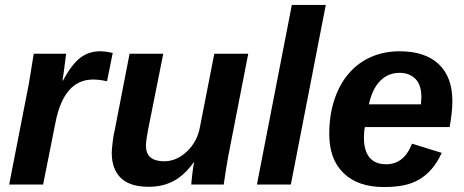

<svg xmlns="http://www.w3.org/2000/svg" viewBox="-20 -745 1874 775"><path d="M412 -417Q380 -424 356 -424Q238 -424 204 -251L154 0H17L96 -405Q101 -434 106 -465Q111 -496 116 -528H247L236 -444L232 -420H234Q270 -486 304.5 -512Q339 -538 384 -538Q408 -538 435 -531Z M639 -528 581 -238Q569 -178 569 -157Q569 -94 643 -94Q692 -94 734 -133Q777 -174 787 -232L845 -528H982L901 -113Q894 -75 883 0H752Q752 -2 753 -12Q754 -22 756 -41Q758 -60 760 -72Q762 -84 764 -90H762Q725 -38 681 -14.5Q637 9 580 9Q505 9 468 -26.5Q431 -62 431 -129Q431 -135 432 -146Q433 -157 434.5 -169Q436 -181 437.5 -192Q439 -203 441 -209L503 -528Z M1017 0 1158 -725H1295L1154 0Z M1453 -232Q1449 -216 1449 -189Q1449 -137 1471.5 -109.5Q1494 -82 1539 -82Q1611 -82 1643 -165L1763 -128Q1745 -89 1722.5 -63Q1700 -37 1672 -20.5Q1644 -4 1609 3Q1574 10 1530 10Q1425 10 1367 -46Q1309 -102 1309 -204Q1309 -280 1329.5 -342Q1350 -404 1387 -447.5Q1424 -491 1476.5 -514.5Q1529 -538 1593 -538Q1696 -538 1751 -486Q1806 -434 1806 -337Q1806 -313 1803 -287Q1800 -261 1795 -232ZM1679 -324 1681 -351Q1681 -403 1656.5 -427Q1632 -451 1593 -451Q1547 -451 1515 -419Q1483 -387 1469 -324Z"/></svg>

Font: Libra Sans Modern
Style: Bold Italic
Weight: 700
Italic angle: -12°
Foundry: Stefan Peev, Context Ltd
Version: Version 1.000